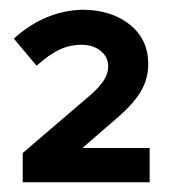

<svg xmlns="http://www.w3.org/2000/svg" viewBox="-20 -725 347 395"><path d="M26.7 -350V-410.2L167.7 -530.9Q185.3 -546.7 193.9 -560.2Q202.6 -573.7 202.6 -588Q202.6 -607.8 187.2 -620.3Q171.9 -632.8 147.7 -632.8Q123.4 -632.8 102.2 -622.8Q80.9 -612.8 55.3 -589.8L8.4 -645.6Q73.1 -703.6 150.9 -705Q210.3 -704.3 247.7 -673.9Q285 -643.4 285 -593.4Q285 -563.1 269.7 -536.9Q254.3 -510.7 220 -481.6L149.5 -420.5H287.9V-350Z"/></svg>

Font: Red Hat Display VF
Style: Regular
Weight: 300
Designer: Pentagram, MCKL
Foundry: Pentagram, MCKL
Version: Version 1.023